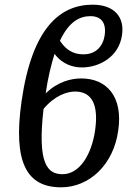

<svg xmlns="http://www.w3.org/2000/svg" viewBox="-20 -790 568 820"><path d="M241 10C361 10 465 -86 485 -233C506 -376 437 -455 327 -455C285 -455 227 -442 175 -391C185 -460 199 -515 213 -560C248 -513 295 -502 330 -502C404 -502 488 -547 501 -640C513 -718 467 -770 376 -770C238 -770 117 -673 72 -357C35 -96 94 10 241 10ZM366 -721C411 -721 435 -694 427 -639C420 -592 389 -558 337 -558C309 -558 270 -564 236 -616C274 -697 320 -721 366 -721ZM301 -399C373 -399 402 -342 386 -232C371 -131 321 -46 247 -46C182 -46 139 -91 166 -325C214 -382 266 -399 301 -399Z"/></svg>

Font: Noto Serif Condensed Medium
Style: Italic
Weight: 500
Width: 3
Italic angle: -12°
Designer: Monotype Design Team
Foundry: Monotype Imaging Inc.
Version: Version 2.013